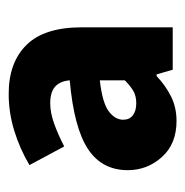

<svg xmlns="http://www.w3.org/2000/svg" viewBox="-12 -842 436 453"><g transform="rotate(-90 206.5 -615.0)"><path d="M148 -417Q94 -417 63 -451.5Q32 -486 32 -532Q32 -593 82 -626Q132 -659 244 -669Q242 -692 229 -703.5Q216 -715 190 -715Q168 -715 142.5 -706Q117 -697 88 -682L44 -764Q83 -787 125.5 -800Q168 -813 212 -813Q286 -813 327.5 -771Q369 -729 369 -641V-426H269L258 -464H254Q232 -443 206 -430Q180 -417 148 -417ZM190 -512Q207 -512 219 -519Q231 -526 244 -539V-598Q191 -592 171 -577Q151 -562 151 -543Q151 -528 161.5 -520Q172 -512 190 -512Z"/></g></svg>

Font: Noto Sans JP Thin Black
Style: Regular
Weight: 900
Version: Version 2.004-H2;hotconv 1.0.118;makeotfexe 2.5.65603